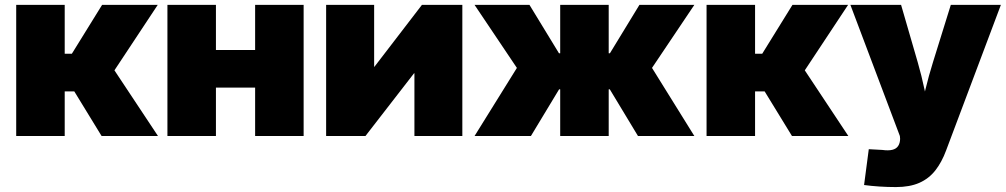

<svg xmlns="http://www.w3.org/2000/svg" viewBox="-20 -549 4061 775"><path d="M45.4 0V-529.3H241.2V-332H270L392.1 -529.3H616.7L441.9 -265.1L617.7 0H390.1L279.8 -180.2H241.2V0Z M1067.4 -347.2V-195.3H793.9V-347.2ZM851.6 -529.3V0H655.8V-529.3ZM1205.6 -529.3V0H1009.8V-529.3Z M1846.2 0H1652.8V-253.4H1651.4L1455.1 0H1296.4V-529.3H1490.2V-279.3H1491.2L1683.1 -529.3H1846.2Z M1895.5 0 2066.4 -274.9 1895.5 -529.3H2117.2L2236.3 -334H2241.2V-529.3H2437V-334H2441.9L2561 -529.3H2782.7L2611.8 -274.9L2782.7 0H2555.2L2441.4 -188.5H2437V0H2241.2V-188.5H2236.8L2123 0Z M2832 0V-529.3H3027.8V-332H3056.6L3178.7 -529.3H3403.3L3228.5 -265.1L3404.3 0H3176.8L3066.4 -180.2H3027.8V0Z M3467.8 197.8 3486.8 53.2 3541.5 56.2Q3565.9 59.6 3581.8 55.7Q3597.7 51.8 3605.2 40.5Q3612.8 29.3 3613.3 11.7L3612.3 0L3412.6 -529.3H3617.2L3684.6 -296.9Q3700.2 -242.7 3711.7 -188Q3723.1 -133.3 3736.3 -73.7H3689.5Q3702.1 -133.3 3715.6 -188.5Q3729 -243.7 3745.6 -296.9L3817.9 -529.3H4020L3798.8 58.6Q3781.2 106 3755.4 138.9Q3729.5 171.9 3690.9 189Q3652.3 206.1 3596.2 206.1Q3563 206.1 3529.5 203.9Q3496.1 201.7 3467.8 197.8Z"/></svg>

Font: Inter 24pt Black
Style: Regular
Weight: 900
Designer: Rasmus Andersson
Foundry: rsms
Version: Version 4.001;git-66647c0bb